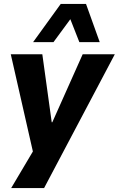

<svg xmlns="http://www.w3.org/2000/svg" viewBox="-20 -780 606 980"><path d="M37 180 158 -24V38L35 -503H196L244 -156H247L402 -503H566L205 180ZM149 -565 290 -760H419L489 -565H385L339 -682L253 -565Z"/></svg>

Font: Nunito Sans 7pt SemiCondensed ExtraBold
Style: Italic
Weight: 800
Width: 4
Italic angle: -9°
Designer: Vernon Adams
Foundry: Vernon Adams
Version: Version 3.101;gftools[0.9.27]